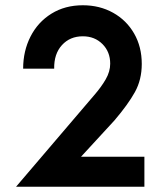

<svg xmlns="http://www.w3.org/2000/svg" viewBox="-20 -710 626 730"><path d="M399 -468Q399 -513 369.5 -542.5Q340 -572 295 -572Q246 -572 215.5 -538.5Q185 -505 186 -449H68Q68 -516 96 -571Q124 -626 175.5 -658Q227 -690 295 -690Q359 -690 410 -661.5Q461 -633 490 -582.5Q519 -532 519 -467Q519 -407 493 -360Q467 -313 415 -252L288 -114H529V0H41L338 -348Q365 -379 382 -408.5Q399 -438 399 -468Z"/></svg>

Font: Teachers SemiBold
Style: Regular
Weight: 600
Designer: Alfredo Marco Pradil & Chank Diesel
Version: Version 0.009